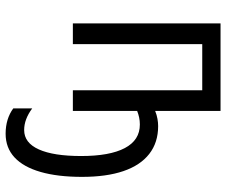

<svg xmlns="http://www.w3.org/2000/svg" viewBox="-82 -494 820 697"><g transform="rotate(90 328.5 -146.0)"><path d="M383.3 -536.1V-298.8Q397.9 -304.7 411.9 -307.1Q425.8 -309.6 438 -309.6Q498 -309.6 539.3 -277.3Q580.6 -245.1 601.6 -183.6Q622.6 -122.1 622.6 -33.2Q622.6 55.2 604.7 117.2Q586.9 179.2 552 211.7Q517.1 244.1 465.8 244.1Q439 244.1 415.8 237.1Q392.6 230 374 216.3V147.5Q393.6 162.1 413.1 169.4Q432.6 176.8 452.6 176.8Q499 176.8 522.9 123.5Q546.9 70.3 546.9 -30.3Q546.9 -133.8 518.1 -188.5Q489.3 -243.2 432.6 -243.2Q418.9 -243.2 406.5 -240.5Q394 -237.8 383.3 -233.4V0H308.1V-469.7H140.6V0H65.4V-536.1Z"/></g></svg>

Font: Open Sans Condensed
Style: Regular
Weight: 400
Width: 3
Designer: Monotype Design Team
Foundry: Monotype Imaging Inc.
Version: Version 3.000